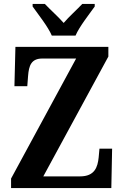

<svg xmlns="http://www.w3.org/2000/svg" viewBox="-20 -951 626 971"><path d="M242 -771H362C381 -816 432 -880 459 -918V-931H396C372 -905 328 -866 302 -835C275 -866 231 -905 207 -931H145V-918C172 -880 223 -816 242 -771ZM36 0H543L547 -199H483L479 -155C474 -106 459 -59 385 -59H199L528 -665V-714H58L53 -515H118L122 -567C126 -619 138 -655 194 -655H365L36 -48Z"/></svg>

Font: Noto Serif Devanagari Condensed
Style: Bold
Weight: 700
Width: 3
Designer: Universal Thirst, Indian Type Foundry and the Monotype Design Team
Foundry: Monotype Imaging Inc.
Version: Version 2.004